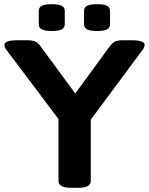

<svg xmlns="http://www.w3.org/2000/svg" viewBox="-20 -894 710 916"><path d="M319 2Q259 2 259 -30V-326L10 -657Q1 -670 1 -680Q1 -702 64 -702H108Q137 -702 149.5 -695.5Q162 -689 172 -675L339 -448L505 -675Q516 -689 528 -695.5Q540 -702 569 -702H607Q670 -702 670 -680Q670 -670 661 -657L413 -323V-30Q413 2 353 2ZM443 -746Q410 -746 395.5 -754Q381 -762 381 -778V-842Q381 -859 395.5 -866.5Q410 -874 443 -874Q476 -874 490.5 -866.5Q505 -859 505 -842V-778Q505 -762 490.5 -754Q476 -746 443 -746ZM227 -746Q194 -746 179.5 -754Q165 -762 165 -778V-842Q165 -859 179.5 -866.5Q194 -874 227 -874Q260 -874 274.5 -866.5Q289 -859 289 -842V-778Q289 -762 274.5 -754Q260 -746 227 -746Z"/></svg>

Font: Asap Expanded
Style: Bold
Weight: 700
Width: 7
Designer: Pablo Cosgaya
Foundry: Omnibus-Type
Version: Version 3.001; ttfautohint (v1.8.4.7-5d5b)